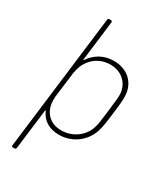

<svg xmlns="http://www.w3.org/2000/svg" viewBox="-219 -792 938 1084"><g transform="rotate(30 250.0 -250.0)"><path d="M455 -378C448 -455 390 -509 303 -509C237 -509 186 -478 153 -429C151 -425 148 -426 149 -430L181 -690C181 -696 178 -700 172 -700H163C157 -700 152 -696 152 -690L44 190C43 196 46 200 52 200H62C68 200 72 196 73 190L105 -70C105 -74 108 -75 110 -71C130 -23 175 8 240 8C327 8 398 -46 424 -124C435 -157 439 -193 446 -249C453 -305 458 -344 455 -378ZM398 -137C380 -70 316 -20 239 -20C160 -20 119 -75 116 -138C116 -147 116 -153 116 -166L137 -333C140 -347 141 -354 144 -364C161 -428 218 -481 296 -481C373 -481 422 -429 426 -364C426 -345 426 -336 416 -251C406 -167 404 -158 398 -137Z"/></g></svg>

Font: Barlow Thin
Style: Italic
Weight: 250
Italic angle: -7°
Designer: Jeremy Tribby
Foundry: Tribby Type
Version: Version 1.422;hotconv 1.0.109;makeotfexe 2.5.65596